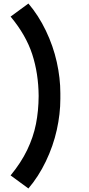

<svg xmlns="http://www.w3.org/2000/svg" viewBox="-20 -874 502 1088"><path d="M40 120Q99 48.5 134 -24.2Q169 -97 183.8 -171.5Q198.5 -246 199 -330Q198 -458 162.5 -566.8Q127 -675.5 40 -780L141 -854Q198.5 -786.5 240 -700Q281.5 -613.5 301.8 -522.2Q322 -431 322 -346Q322 -338 322 -330Q322 -322 322 -314Q322 -229 301.8 -137.8Q281.5 -46.5 240 40Q198.5 126.5 141 194Z"/></svg>

Font: Vela Sans ExtBd
Style: Regular
Weight: 800
Designer: Principal design: Mikhail Sharanda - project Manrope.
Design modification: Ravid Balaliev
Foundry: Mikhail Sharanda
Version: Version 1.001